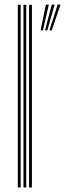

<svg xmlns="http://www.w3.org/2000/svg" viewBox="-20 -821 285 841"><path d="M107.2 0V-800H119.8V0ZM58 0V-800H70.5V0ZM82.8 0V-800H95V0ZM168.2 -688.2H157.8L181.2 -800.8H193.8ZM206.8 -688.2H196.5L232.5 -800.8H245ZM187.5 -688.2H177L206.8 -800.8H219.2Z"/></svg>

Font: Big Shoulders Inline Text Light
Style: Regular
Weight: 300
Designer: Patric King
Foundry: XO Type Co
Version: Version 1.000